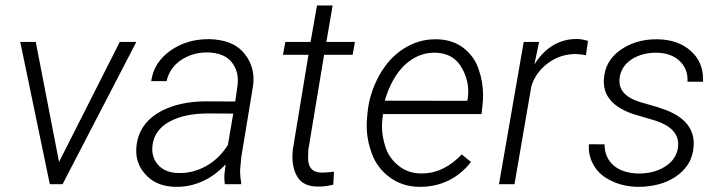

<svg xmlns="http://www.w3.org/2000/svg" viewBox="-20 -684 2678 713"><path d="M112.8 -528.3H55.2L165 0H212.4L486.3 -528.3H424.8L199.2 -82.5Z M875 0 876 -5.9C873 -19.5 871.6 -33.2 871.6 -46.9C871.6 -50.8 872.1 -54.2 872.1 -58.1L876 -100.6L919.9 -366.2C920.9 -374 921.4 -381.8 921.4 -389.6C921.4 -429.2 907.7 -463.9 880.4 -493.2C853.5 -522 812.5 -537.1 758.3 -538.6C756.8 -538.6 755.9 -538.6 754.9 -538.6C700.2 -538.6 652.8 -524.4 612.3 -495.6C571.8 -466.8 547.9 -429.2 541.5 -382.8H598.6C606 -415 623.5 -440.9 651.4 -460.4C679.7 -479.5 711.9 -489.3 748.5 -489.3C750 -489.3 751 -489.3 752.4 -489.3C790.5 -487.8 818.4 -477.5 836.4 -457.5C854.5 -437.5 863.3 -413.1 863.3 -385.3C863.3 -379.4 862.8 -373.5 862.3 -367.7L853.5 -307.1L745.6 -307.6C696.8 -307.6 652.8 -300.8 613.3 -286.6C534.7 -258.3 491.7 -206.1 486.3 -136.2C485.8 -132.3 485.8 -128.4 485.8 -124.5C485.8 -87.9 499 -56.6 525.9 -30.3C552.2 -4.4 587.9 9.3 632.3 9.8C633.8 9.8 635.3 9.8 636.7 9.8C706.5 9.8 769 -21 817.9 -73.7L813.5 -37.1C813.5 -33.7 813 -30.3 813 -26.4C813 -17.6 814 -8.8 814.9 0ZM642.1 -41.5C611.3 -42 587.4 -51.3 570.3 -68.4C553.7 -85.4 545.4 -106 545.4 -129.4C545.4 -133.3 545.4 -137.2 545.9 -141.1C549.8 -180.2 570.3 -210.4 607.9 -231.4C645.5 -252.4 693.8 -262.7 752.9 -262.7L846.2 -262.2L826.2 -145.5C804.7 -111.8 778.3 -85.9 746.6 -67.9C714.8 -50.3 682.6 -41.5 649.4 -41.5C647 -41.5 644.5 -41.5 642.1 -41.5Z M1157.2 -663.6 1133.3 -528.3H1039.6L1030.8 -480.5H1125.5L1067.4 -128.4C1066.4 -119.1 1065.9 -109.9 1065.9 -101.6C1065.9 -70.3 1073.2 -43.9 1086.9 -23.4C1101.1 -2.4 1125 8.3 1159.2 8.8C1161.1 8.8 1163.6 8.8 1165.5 8.8C1183.1 8.8 1200.7 6.3 1217.8 1.5L1220.2 -46.4C1201.2 -43.9 1186.5 -43 1176.3 -43C1175.3 -43 1173.8 -43 1172.9 -43C1140.1 -43.9 1124 -62 1124 -97.7L1125 -127.9L1183.6 -480.5H1289.6L1297.9 -528.3H1191.9L1215.3 -663.6Z M1536.6 9.8C1538.1 9.8 1539.6 9.8 1541 9.8C1615.7 9.8 1681.6 -21.5 1729 -82.5L1694.8 -110.4C1652.3 -66.9 1605 -40 1547.4 -40C1545.4 -40 1543 -40 1541 -40C1508.8 -40.5 1481.4 -50.8 1458.5 -69.8C1435.5 -88.9 1419.4 -111.8 1411.1 -138.7C1402.8 -166 1398.4 -190.9 1398.4 -214.4C1398.4 -225.6 1399.4 -236.8 1400.9 -248.5L1402.3 -260.3H1768.1L1772 -295.9C1773.4 -308.1 1773.9 -319.8 1773.9 -331.5C1773.9 -362.8 1768.6 -394.5 1757.8 -426.3C1747.1 -458.5 1728 -484.9 1701.2 -505.9C1673.8 -526.9 1640.6 -537.6 1601.1 -538.1C1599.1 -538.1 1597.7 -538.1 1595.7 -538.1C1555.2 -538.1 1516.6 -526.9 1480 -503.9C1443.4 -481 1412.6 -447.8 1388.2 -403.8C1363.8 -359.4 1349.1 -313 1344.7 -264.2L1343.3 -247.6C1342.3 -237.3 1341.8 -227.1 1341.8 -216.8C1341.8 -182.6 1348.1 -147.9 1361.3 -112.8C1374 -77.6 1396 -48.8 1426.8 -25.9C1457.5 -2.9 1494.1 9.3 1536.6 9.8ZM1598.1 -488.3C1638.7 -486.8 1668.9 -471.2 1689 -441.4C1708.5 -411.6 1718.8 -379.4 1718.8 -345.2C1718.8 -335.9 1718.3 -326.7 1716.8 -316.9L1715.3 -309.6L1408.7 -310.1C1425.8 -367.2 1450.2 -411.6 1482.9 -442.4C1515.6 -473.1 1552.2 -488.3 1591.8 -488.3C1594.2 -488.3 1596.2 -488.3 1598.1 -488.3Z M2163.6 -532.2C2148.4 -536.6 2134.8 -539.1 2123.5 -539.1C2122.1 -539.1 2121.1 -539.1 2119.6 -539.1C2057.6 -539.1 2002.9 -506.8 1964.4 -444.3L1981.9 -528.3H1924.8L1833 0H1890.6L1953.1 -363.3C1963.4 -397.9 1984.4 -426.8 2015.1 -449.7C2045.9 -472.2 2080.1 -483.4 2117.2 -483.4C2130.4 -482.9 2143.1 -481.4 2155.8 -479Z M2498 -137.7C2494.1 -107.9 2478.5 -84 2451.2 -66.4C2423.8 -48.3 2390.6 -39.6 2351.6 -39.6C2272.9 -41 2225.1 -81.5 2225.1 -147.9L2167 -148.4C2167 -145 2166.5 -141.6 2166.5 -138.2C2166.5 -111.3 2173.8 -86.9 2188.5 -64.5C2202.6 -42 2224.1 -24.4 2252.9 -11.2C2281.7 2.4 2313.5 9.3 2349.1 9.8L2369.1 9.3C2422.9 5.9 2466.8 -9.3 2501 -36.6C2534.7 -63.5 2553.2 -98.1 2555.7 -140.6C2555.7 -144 2556.2 -147.5 2556.2 -150.9C2556.2 -208 2521 -249.5 2451.7 -275.9L2418.9 -287.1L2357.9 -304.7C2306.2 -320.3 2280.3 -346.7 2280.3 -383.3C2280.3 -386.2 2280.3 -389.6 2280.8 -393.1C2284.2 -421.9 2298.3 -444.8 2323.7 -462.4C2349.1 -479.5 2380.4 -488.3 2417.5 -488.3C2453.1 -487.8 2481.4 -478 2502.4 -459C2522.9 -439.9 2533.2 -416 2533.2 -388.2C2533.2 -385.7 2533.2 -382.8 2533.2 -380.4H2590.8C2590.8 -383.3 2590.8 -386.7 2590.8 -389.6C2590.8 -433.1 2575.7 -468.3 2544.4 -495.6C2513.2 -523.4 2471.7 -537.6 2419.9 -538.1C2418.9 -538.1 2417.5 -538.1 2416.5 -538.1C2365.2 -538.1 2320.8 -524.4 2282.7 -497.6C2245.1 -470.2 2225.1 -434.6 2222.7 -390.6C2222.7 -387.7 2222.2 -384.3 2222.2 -381.3C2222.2 -325.2 2258.8 -285.2 2332 -260.3L2416 -235.4C2471.2 -216.8 2498.5 -188 2498.5 -148.4C2498.5 -145 2498.5 -141.1 2498 -137.7Z"/></svg>

Font: Roboto Light
Style: Italic
Weight: 300
Italic angle: -12°
Designer: Google
Version: Version 2.137; 2017